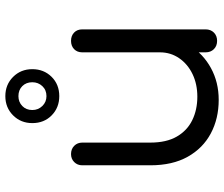

<svg xmlns="http://www.w3.org/2000/svg" viewBox="-80 -753 839 719"><g transform="rotate(-90 339.5 -393.5)"><path d="M325 6Q255 6 199.5 -23.5Q144 -53 112 -110Q80 -167 80 -250V-505Q80 -523 92 -535Q104 -547 122 -547Q141 -547 153 -535Q165 -523 165 -505V-250Q165 -190 187.5 -151Q210 -112 249 -93Q288 -74 337 -74Q384 -74 421.5 -92Q459 -110 481 -142Q503 -174 503 -214H561Q559 -151 528 -101.5Q497 -52 444 -23Q391 6 325 6ZM546 0Q527 0 515 -12Q503 -24 503 -43V-505Q503 -524 515 -535.5Q527 -547 546 -547Q565 -547 577 -535.5Q589 -524 589 -505V-43Q589 -24 577 -12Q565 0 546 0ZM339 -591Q296 -591 267 -619.5Q238 -648 238 -692Q238 -735 267 -764Q296 -793 339 -793Q382 -793 411 -764Q440 -735 440 -692Q440 -649 411.5 -620Q383 -591 339 -591ZM339 -639Q362 -639 376.5 -654.5Q391 -670 391 -692Q391 -715 376.5 -729.5Q362 -744 339 -744Q317 -744 302 -729.5Q287 -715 287 -692Q287 -670 302 -654.5Q317 -639 339 -639Z"/></g></svg>

Font: Comfortaa Medium
Style: Regular
Weight: 500
Designer: Johan Aakerlund
Foundry: Johan Aakerlund
Version: Version 3.104; ttfautohint (v1.8.1.43-b0c9)